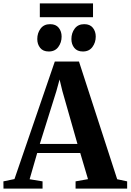

<svg xmlns="http://www.w3.org/2000/svg" viewBox="-52 -1108 767 1128"><path d="M33 -56 270 -746.5H412L636.5 -55L695 -42.5V0H392V-42.5L465 -55.5L419.5 -209H166.5L122 -55L198 -42.5V0H-31.5L-32 -42.5ZM403 -262.5 314.5 -573 298 -641 279 -572 182 -262.5ZM234 -805.5Q201 -805.5 184 -826.8Q167 -848 167 -878.5Q167 -914 186.5 -940Q206 -966 242 -966H243Q276 -966 293 -944.8Q310 -923.5 310 -893Q310 -858.5 290.5 -832Q271 -805.5 235 -805.5ZM434.5 -805.5Q401.5 -805.5 384.5 -826.8Q367.5 -848 367.5 -878.5Q367.5 -914 387 -940Q406.5 -966 442.5 -966H443.5Q476.5 -966 493.5 -944.8Q510.5 -923.5 510.5 -893Q510.5 -858.5 491 -832Q471.5 -805.5 435.5 -805.5ZM494.5 -1088V-1007H182V-1088Z"/></svg>

Font: Merriweather 72pt
Style: Bold
Weight: 700
Version: Version 2.100